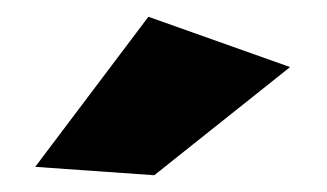

<svg xmlns="http://www.w3.org/2000/svg" viewBox="-20 -800 390 229"><path d="M157 -780 326 -720 164 -591 22 -601Z"/></svg>

Font: Gontserrat Black
Style: Regular
Weight: 900
Designer: Julieta Ulanovsky
Foundry: Julieta Ulanovsky
Version: Version 6.001